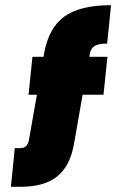

<svg xmlns="http://www.w3.org/2000/svg" viewBox="-20 -720 467 740"><path d="M105 -501H394L379 -355H90ZM150 -514Q167 -611 227 -655.5Q287 -700 408 -700L393 -552Q360 -552 345 -543Q330 -534 326 -512L266 -170Q255 -105 227 -68Q199 -31 157 -15.5Q115 0 61 0H22L37 -149H58Q72 -149 80.5 -157Q89 -165 92 -183Z"/></svg>

Font: Albert Sans Black
Style: Regular
Weight: 900
Designer: Andreas Rasmussen
Foundry: a.Foundry
Version: Version 1.025